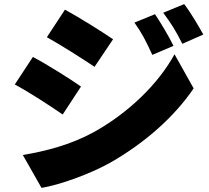

<svg xmlns="http://www.w3.org/2000/svg" viewBox="-20 -852 1017 934"><path d="M734 -783 634 -742C673 -687 689 -654 721 -585L824 -629C802 -674 764 -738 734 -783ZM876 -832 774 -790C813 -737 832 -708 867 -639L969 -684C945 -727 909 -789 876 -832ZM296 -805 208 -671C278 -632 380 -567 440 -527L530 -661C473 -700 366 -767 296 -805ZM91 -98 182 62C268 48 415 -4 517 -61C683 -156 826 -281 922 -422L829 -588C750 -444 606 -303 434 -208C321 -147 204 -117 91 -98ZM140 -575 52 -441C123 -403 224 -337 285 -295L374 -431C318 -470 212 -537 140 -575Z"/></svg>

Font: GenEiGothic-pro-Heavy
Style: Bold
Weight: 900
Designer: Ryoko NISHIZUKA (kana & ideographs); Paul D. Hunt (Latin, Greek & Cyrillic); Wenlong ZHANG (bopomofo); Sandoll Communica
Foundry: Adobe Systems Incorporated; o_tamon
Version: Version 1.000.140830